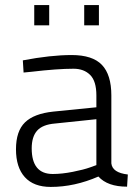

<svg xmlns="http://www.w3.org/2000/svg" viewBox="-20 -727 539 757"><path d="M419 -351V-83Q423 -46 484 -39L481 9Q404 9 368 -31Q274 10 180 10Q113 10 78 -28.5Q43 -67 43 -138.5Q43 -210 78.5 -244.5Q114 -279 190 -287L360 -304V-351Q360 -407 335.5 -431.5Q311 -456 270 -456Q206 -456 104 -444L73 -441L70 -489Q180 -510 262.5 -510Q345 -510 382 -471Q419 -432 419 -351ZM105 -142Q105 -41 188 -41Q224 -41 267 -49.5Q310 -58 335 -67L360 -76V-257L197 -240Q148 -236 126.5 -212Q105 -188 105 -142ZM115 -627V-707H174V-627ZM312 -627V-707H370V-627Z"/></svg>

Font: Titillium Web
Style: Light
Weight: 300
Version: Version 1.001;PS 57.000;hotconv 1.0.70;makeotf.lib2.5.55311